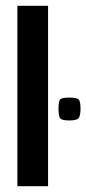

<svg xmlns="http://www.w3.org/2000/svg" viewBox="-20 -643 298 663"><path d="M40 -623H146V0H40ZM219 -227Q191 -227 186.5 -236.5Q182 -246 182 -267Q182 -290 186.5 -298Q191 -306 219 -306Q248 -306 253 -298Q258 -290 258 -267Q258 -246 252.5 -236.5Q247 -227 219 -227Z"/></svg>

Font: Smooch Sans Thin
Style: Bold
Weight: 700
Version: Version 1.010